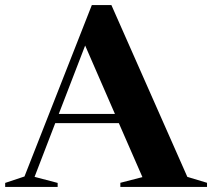

<svg xmlns="http://www.w3.org/2000/svg" viewBox="-32 -741 840 761"><path d="M710.5 -40 788.5 -16.5V0H445V-16.5L532.5 -39L439 -253H187L105 -40L196.5 -16V0H-11.5V-16L65 -41.5L332 -721H409.5ZM201 -289.5H423.5L305.5 -560.5Z"/></svg>

Font: Newsreader Display SemiBold
Style: Regular
Weight: 600
Designer: Hugues Gentile
Foundry: Production Type
Version: Version 1.001